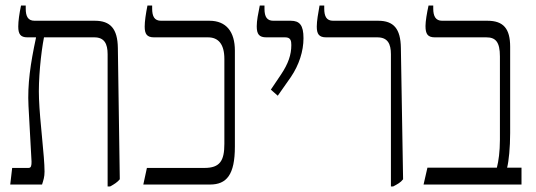

<svg xmlns="http://www.w3.org/2000/svg" viewBox="-20 -667 1939 694"><path d="M17 0H132C137 -16 141 -27 141 -47C141 -103 124 -227 121 -310C118 -378 128 -476 139 -532H321C357 -532 369 -509 369 -471V7H378C393 -1 405 -9 413 -19L406 -494C405 -563 379 -592 323 -592H105C81 -592 73 -608 73 -636V-647H56C50 -619 46 -591 46 -571C46 -544 54 -532 79 -532H110V-530C90 -437 79 -362 83 -284L94 -83C94 -69 93 -60 83 -60H24Z M498 0H739C799 0 829 -35 829 -137V-484C829 -552 798 -592 737 -592H562C538 -592 530 -608 530 -636V-647H513C507 -617 503 -590 503 -571C503 -544 511 -532 537 -532H732C768 -532 791 -509 791 -454V-147C791 -86 775 -60 719 -60H511Z M984 -321 1031 -388C1061 -432 1077 -482 1077 -529C1077 -576 1063 -592 1031 -592H968C946 -592 936 -605 936 -635V-647H919C913 -617 908 -593 908 -572C908 -543 917 -532 943 -532H1011C1031 -532 1033 -519 1033 -504C1033 -469 1022 -437 996 -398L959 -343Z M1393 7H1401C1416 -1 1428 -7 1437 -19L1429 -494C1428 -563 1403 -592 1347 -592H1184C1160 -592 1152 -608 1152 -636V-647H1135C1130 -619 1125 -591 1125 -571C1125 -544 1133 -532 1159 -532H1344C1381 -532 1393 -509 1393 -471Z M1511 0H1865V-61H1813C1819 -84 1824 -134 1824 -186V-498C1824 -563 1800 -592 1742 -592H1578C1555 -592 1546 -608 1546 -636V-647H1529C1523 -620 1518 -590 1518 -573C1518 -544 1526 -532 1552 -532H1738C1771 -532 1787 -516 1787 -463V-162C1787 -119 1782 -84 1776 -61H1525Z"/></svg>

Font: Noto Serif Hebrew Condensed Light
Style: Regular
Weight: 300
Width: 3
Designer: Monotype Design Team
Foundry: Monotype Imaging Inc.
Version: Version 2.004